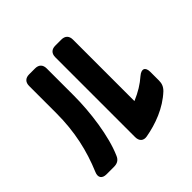

<svg xmlns="http://www.w3.org/2000/svg" viewBox="-191 -912 1168 1168"><g transform="rotate(-45 393.5 -327.5)"><path d="M438 64C528 48 628 12 704 -59C724 -79 731 -99 731 -124V-198C731 -242 705 -252 671 -223C632 -189 593 -165 537 -141V-670C537 -702 519 -720 487 -720H435C403 -720 385 -702 385 -670V17C385 51 405 70 438 64ZM64 -4C49 31 64 54 102 54H166C193 54 213 44 224 18C276 -99 300 -284 300 -425V-659C300 -691 282 -709 250 -709H199C167 -709 149 -691 149 -659V-425C149 -266 118 -132 64 -4Z"/></g></svg>

Font: コーポレート・ロゴ（ラウンド）ver3 Bold
Style: Regular
Weight: 700
Designer: [KANA_main] LOGOTYPE.JP [Source Han Sans] Ryoko NISHIZUKA 西塚涼子 (kana, bopomofo & ideographs); Paul D. Hunt (Latin, Greek
Version: Version 12.001;FEAKit 1.0